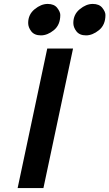

<svg xmlns="http://www.w3.org/2000/svg" viewBox="-20 -958 557 978"><path d="M123.5 -840.8Q123.5 -884.3 156.5 -911.1Q189.5 -938 222.7 -938Q255.9 -938 271.5 -917.7Q287.1 -897.5 287.1 -881.8Q287.1 -831.1 254.4 -804.4Q221.7 -777.8 188.5 -777.8Q155.3 -777.8 139.4 -798.3Q123.5 -818.8 123.5 -840.8ZM353.5 -840.8Q353.5 -884.3 386.2 -911.1Q418.9 -938 452.1 -938Q485.4 -938 501.2 -918Q517.1 -897.9 517.1 -881.8Q517.1 -831.1 484.1 -804.4Q451.2 -777.8 418.2 -777.8Q385.3 -777.8 369.4 -798.3Q353.5 -818.8 353.5 -840.8ZM69.8 0 220.7 -710.9H352.1L201.2 0Z"/></svg>

Font: Tuffy
Style: BoldItalic
Weight: 700
Italic angle: -12°
Designer: Thatcher Ulrich, Karoly Barta, Michael Everson
Version: Version 001.271